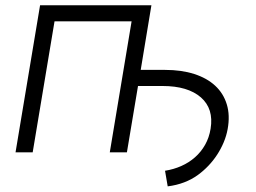

<svg xmlns="http://www.w3.org/2000/svg" viewBox="-20 -565 951 712"><path d="M128.6 -545.5H541.5L501.8 -305.8H592.3Q652.7 -305.8 699.9 -290.7Q747.2 -275.6 777.9 -247.2Q808.6 -218.8 821 -178.1Q833.5 -137.4 824.2 -86.3Q819.6 -61.1 809.5 -37.1Q799.4 -13.1 785.2 8.7Q771 30.5 753 49.4Q735.1 68.2 714.8 83.1Q667.3 117.9 601.9 126.1L592 68.2Q623.9 63.2 652.3 50.6Q680.8 38 703.1 18.3Q725.5 -1.4 740.6 -28.1Q755.7 -54.7 761 -87.7Q773.1 -161.6 725.1 -203.8Q676.5 -246.1 582.7 -246.1H491.8L450.6 0H387.1L468 -485.8H182.2L101.2 0H37.6Z"/></svg>

Font: Inter P Light
Style: Italic
Weight: 300
Italic angle: 9.39999°
Designer: Rasmus Andersson
Foundry: rsms
Version: Version 3.018;git-588b23468